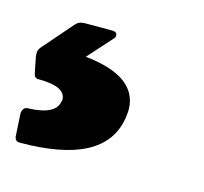

<svg xmlns="http://www.w3.org/2000/svg" viewBox="-84 -82 386 363"><g transform="rotate(15 109.0 100.0)"><path d="M-31.7 170.8Q-30 158.3 -20.8 158.3Q33.3 156.7 37.5 129.2Q37.5 128.3 38.3 126.7V125.8Q38.3 100 -15.8 100Q-23.3 100 -25 91.7L-30.8 62.5Q-31.7 59.2 -31.7 54.2V50.8Q-30.8 45.8 -27.5 41.7L23.3 -16.7Q30 -25 41.7 -25H95.8Q105 -25 105 -17.5V-16.7Q105 -14.2 103.3 -12.5L60 35.8Q164.2 46.7 164.2 112.5Q164.2 117.5 162.5 129.2Q146.7 225 -19.2 225Q-29.2 225 -29.2 212.5Z"/></g></svg>

Font: BoonTook Mon
Style: Italic
Weight: 400
Italic angle: -9°
Designer: Sungsit Sawaiwan
Foundry: FontUni
Version: Version 3.0